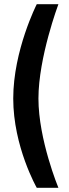

<svg xmlns="http://www.w3.org/2000/svg" viewBox="-20 -770 329 914"><path d="M155 -750C155 -750 43 -530 43 -301C43 -72 155 124 155 124H258C258 124 163 -105 163 -301C163 -497 258 -750 258 -750H155Z"/></svg>

Font: RazerF5 SemiBold
Style: Regular
Weight: 600
Foundry: Razer Inc.
Version: Version 2